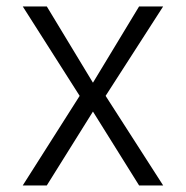

<svg xmlns="http://www.w3.org/2000/svg" viewBox="-20 -565 566 585"><path d="M122.6 -545.4 263.2 -313 403.8 -545.4H477.1L301.8 -272.9L477.1 0H403.8L263.2 -225.1L122.6 0H49.3L222.7 -272.9L49.3 -545.4Z"/></svg>

Font: Interop Light
Style: Regular
Weight: 300
Designer: Rasmus Andersson, Google, Jang Haemin
Foundry: jhaemin
Version: Version 1.007